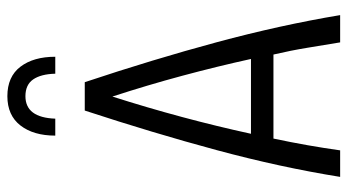

<svg xmlns="http://www.w3.org/2000/svg" viewBox="-231 -712 943 521"><g transform="rotate(-90 240.5 -451.5)"><path d="M21 0Q47 -162 93.5 -334.5Q140 -507 201 -693H278Q340 -507 386.5 -334.5Q433 -162 460 0H386Q379 -42 371.5 -88Q364 -134 353 -181H125Q115 -134 107 -88.5Q99 -43 93 0ZM138 -242H341Q321 -333 295.5 -428Q270 -523 239 -618Q209 -524 183.5 -429Q158 -334 138 -242ZM133 -773Q133 -832 160.5 -867.5Q188 -903 240 -903Q293 -903 320 -867.5Q347 -832 347 -773H301Q300 -812 285.5 -833Q271 -854 240 -854Q182 -854 179 -773Z"/></g></svg>

Font: Ubuntu Sans Condensed
Style: Regular
Weight: 400
Width: 3
Designer: Dalton Maag Ltd
Foundry: Dalton Maag Ltd
Version: Version 1.006; ttfautohint (v1.8.4.7-5d5b)